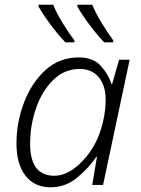

<svg xmlns="http://www.w3.org/2000/svg" viewBox="-20 -786 598 816"><path d="M195 10Q259 10 309 -32Q359 -74 389 -119H392L372 0H418L531 -532H486L457 -430H453Q441 -470 408.5 -506Q376 -542 315 -542Q232 -542 173 -488Q114 -434 82 -350Q50 -266 50 -176Q50 -88 88.5 -39Q127 10 195 10ZM211 -39Q108 -39 108 -175Q108 -254 133.5 -327Q159 -400 206.5 -446.5Q254 -493 319 -493Q370 -493 399.5 -458Q429 -423 429 -362Q429 -342 426.5 -318.5Q424 -295 417 -265Q394 -169 333 -104Q272 -39 211 -39ZM423 -606H461V-615Q438 -646 412 -688.5Q386 -731 372 -766H309V-758Q328 -724 360.5 -680.5Q393 -637 423 -606ZM258 -606H296V-615Q272 -646 246 -688.5Q220 -731 206 -766H144V-758Q163 -724 195.5 -680.5Q228 -637 258 -606Z"/></svg>

Font: Noto Sans UI Light
Style: Italic
Weight: 300
Italic angle: -12°
Designer: Monotype Design Team
Foundry: Monotype Imaging Inc.
Version: Version 1.901